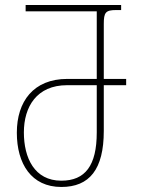

<svg xmlns="http://www.w3.org/2000/svg" viewBox="-20 -734 562 764"><path d="M224 10C336 10 393 -60 393 -213V-395H482V-420H393V-639C393 -684 400 -694 442 -694H462V-714H82V-689H365V-420H248C113 -420 47 -330 47 -206C47 -82 105 10 224 10ZM224 -15C117 -15 75 -106 75 -207C75 -309 126 -395 247 -395H365V-207C365 -75 319 -15 224 -15Z"/></svg>

Font: Noto Serif Georgian Condensed Thin
Style: Regular
Weight: 100
Width: 3
Designer: Monotype Design Team, Akaki Razmadze
Foundry: Google LLC
Version: Version 2.003